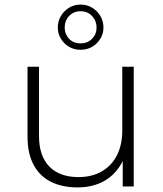

<svg xmlns="http://www.w3.org/2000/svg" viewBox="-20 -813 709 837"><path d="M318 4Q251 4 202 -20.5Q153 -45 126.5 -94.5Q100 -144 100 -217V-522H150V-221Q150 -133 195 -87Q240 -41 322 -41Q381 -41 424 -66Q467 -91 490 -136.5Q513 -182 513 -244V-522H563V0H515V-111Q491 -62 446 -31Q392 4 318 4ZM331 -596Q302 -596 280 -609.5Q258 -623 245 -645Q232 -667 232 -693Q232 -720 245 -742.5Q258 -765 280.5 -779Q303 -793 331 -793Q360 -793 382.5 -779Q405 -765 418 -742.5Q431 -720 431 -693Q431 -667 418 -645Q405 -623 382.5 -609.5Q360 -596 331 -596ZM331 -624Q362 -624 381.5 -644Q401 -664 401 -693Q401 -722 381.5 -743Q362 -764 331 -764Q301 -764 281.5 -743.5Q262 -723 262 -693Q262 -664 281 -644Q300 -624 331 -624Z"/></svg>

Font: Montserrat Z Light
Style: Regular
Weight: 300
Designer: Julieta Ulanovsky
Foundry: Julieta Ulanovsky
Version: Version 8.000